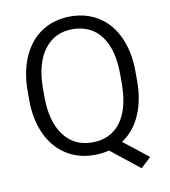

<svg xmlns="http://www.w3.org/2000/svg" viewBox="-89 -790 867 977"><g transform="rotate(-10 344.0 -301.0)"><path d="M618.2 -332.5Q618.2 -231 585.9 -158.2Q570.3 -121.6 547.9 -93.3Q525.4 -64.9 496.6 -44.4L488.8 -39.1L496.6 -32.7L616.7 61.5L563.5 110.4L418.5 -4.9L416 -6.8L412.1 -6.3Q377.9 2.4 339.8 2.4Q257.8 2.4 194.8 -37.6Q163.1 -57.6 138.7 -86.2Q114.3 -114.7 96.7 -152.3Q61.5 -227.1 60.5 -326.2V-377.4Q60.5 -478.5 95.7 -555.7Q130.4 -632.3 193.8 -672.9Q214.8 -686.5 238 -695.3Q261.2 -704.1 286.4 -708.7Q311.5 -713.4 338.9 -713.4Q422.9 -713.4 485.8 -672.9Q517.6 -652.8 542 -623.8Q566.4 -594.7 583.5 -556.6Q618.2 -480.5 618.2 -377.9ZM539.1 -378.4Q539.1 -506.3 487.8 -576.2Q435.5 -647.5 338.9 -647.5Q315.9 -647.5 295.4 -643.1Q274.9 -638.7 256.6 -629.9Q238.3 -621.1 222.7 -607.7Q207 -594.2 193.8 -577.1Q167.5 -542 154.1 -493.9Q140.6 -445.8 139.6 -384.8V-332.5Q139.6 -270.5 152.6 -221.2Q165.5 -171.9 191.9 -135.7Q245.1 -62.5 339.6 -62.5Q434.1 -62.5 486.3 -131.3Q537.6 -199.7 539.1 -325.7Z"/></g></svg>

Font: Vazir Light FD
Style: Light-FD
Weight: 300
Designer: Saber Rastikerdar
Foundry: Saber Rastikerdar
Version: Version 30.1.0